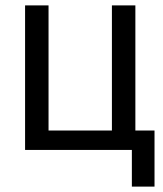

<svg xmlns="http://www.w3.org/2000/svg" viewBox="-20 -556 603 712"><path d="M73 0V-536H160V-72H395V-536H482V-72H553V136H469V0Z"/></svg>

Font: Noto Sans Mono SemiCondensed
Style: Regular
Weight: 400
Width: 4
Designer: Monotype Design Team
Foundry: Monotype Imaging Inc.
Version: Version 2.014